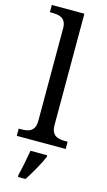

<svg xmlns="http://www.w3.org/2000/svg" viewBox="-146 -808 602 1077"><g transform="rotate(15 155.0 -269.5)"><path d="M13 0H297V-42H284C239 -42 202 -51 202 -114V-760H13V-718H26C70 -718 108 -709 108 -650V-114C108 -51 71 -42 26 -42H13ZM79 208V221H123C151 179 188 113 206 71V61H109C101 109 90 164 79 208Z"/></g></svg>

Font: Noto Serif Devanagari
Style: Regular
Weight: 400
Designer: Universal Thirst, Indian Type Foundry and the Monotype Design Team
Foundry: Monotype Imaging Inc.
Version: Version 2.004